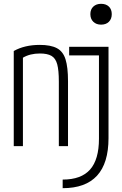

<svg xmlns="http://www.w3.org/2000/svg" viewBox="-20 -765 640 1005"><path d="M52 -498Q109 -530 188 -530Q245 -530 277.5 -513Q310 -496 323 -454.5Q336 -413 336 -340V0H288V-338Q288 -397 279.5 -428.5Q271 -460 249.5 -472.5Q228 -485 189 -485Q137 -485 100 -463V0H52ZM308 175Q405 175 451.5 122.5Q498 70 498 -39V-475H342V-520H548V-42Q548 220 308 220ZM509 -636Q484 -636 468.5 -651Q453 -666 453 -691Q453 -716 468.5 -730.5Q484 -745 509 -745Q535 -745 550 -730.5Q565 -716 565 -691Q565 -666 550 -651Q535 -636 509 -636Z"/></svg>

Font: M PLUS Code Latin 60 Light
Style: Regular
Weight: 300
Width: 7
Monospace: yes
Designer: Coji Morishita
Foundry: UNDERFOREST DESIGN
Version: Version 1.005; ttfautohint (v1.8.3)